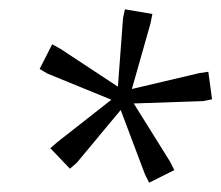

<svg xmlns="http://www.w3.org/2000/svg" viewBox="-20 -702 475 412"><path d="M354 -337 300 -310 291 -328 239 -466 145 -353 130 -340 88 -384 103 -397 219 -488 82 -544 65 -554 92 -607 110 -597 233 -516 244 -663 248 -682 307 -672 303 -652 263 -511 407 -545 427 -548 435 -489 415 -485 267 -480 345 -355Z"/></svg>

Font: Inria Sans Light
Style: Italic
Weight: 300
Italic angle: -10°
Designer: Black Foundry Team
Foundry: Black Foundry
Version: Version 1.2; ttfautohint (v1.8.3)